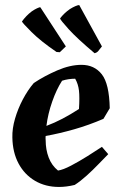

<svg xmlns="http://www.w3.org/2000/svg" viewBox="-20 -729 475 761"><path d="M214 12Q160 12 118.5 -12.5Q77 -37 53.5 -81Q30 -125 29 -184Q28 -219 39.5 -258.5Q51 -298 70.5 -335Q90 -372 114 -400Q156 -428 207 -450Q258 -472 303 -472Q354 -472 383.5 -434.5Q413 -397 415 -300L390 -258Q332 -233 274 -216.5Q216 -200 161 -190Q160 -182 161 -173Q161 -136 173 -104.5Q185 -73 210 -53Q230 -56 261.5 -72.5Q293 -89 326.5 -110Q360 -131 384 -147L409 -118Q394 -103 371 -79Q348 -55 323 -32.5Q298 -10 276 4Q243 12 214 12ZM226 -409Q204 -375 187 -326.5Q170 -278 164 -230Q196 -242 227.5 -258.5Q259 -275 293 -297Q296 -344 293 -370Q290 -396 278 -417Q265 -417 251.5 -415Q238 -413 226 -409ZM355 -518Q285 -577 252 -613.5Q219 -650 218 -656Q234 -677 257 -693Q268 -700 278.5 -704.5Q289 -709 294 -709L384 -545L368 -525Q363 -520 355 -518ZM217 -522 204 -523Q141 -566 104.5 -602.5Q68 -639 67 -644Q75 -655 84.5 -665Q94 -675 106 -684Q116 -691 126.5 -696Q137 -701 140 -700L241 -545Z"/></svg>

Font: Labrada
Style: Bold Italic
Weight: 700
Italic angle: -7°
Designer: Mercedes Jáuregui
Foundry: Omnibus-Type Team
Version: Version 1.000; ttfautohint (v1.8.4.7-5d5b)